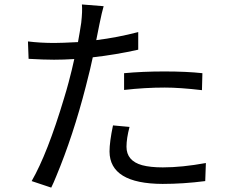

<svg xmlns="http://www.w3.org/2000/svg" viewBox="-20 -812 1040 862"><path d="M537.1 -408.2V-483.4Q620.1 -491.2 717.8 -491.2Q818.4 -491.2 888.7 -483.4L886.7 -407.2Q787.1 -418.9 719.7 -418.9Q631.8 -418.9 537.1 -408.2ZM600.6 -668V-588.9Q500 -566.4 396.5 -554.7Q387.7 -510.7 365.2 -423.8Q308.6 -203.1 232.4 -20.5Q220.7 8.8 210 30.3L122.1 1Q193.4 -123 267.6 -371.1Q279.3 -409.2 288.1 -442.4Q303.7 -501 313.5 -546.9Q265.6 -543.9 222.7 -543.9Q177.7 -543.9 108.4 -547.9L105.5 -626Q161.1 -619.1 223.6 -619.1Q254.9 -619.1 330.1 -623Q337.9 -665 344.7 -710Q350.6 -763.7 347.7 -792L445.3 -784.2Q437.5 -757.8 426.8 -705.1L412.1 -631.8Q506.8 -643.6 600.6 -668ZM487.3 -249 561.5 -242.2Q547.9 -190.4 547.9 -153.3Q547.9 -89.8 618.2 -70.3Q655.3 -60.5 710.9 -60.5Q796.9 -60.5 904.3 -80.1L901.4 1Q802.7 13.7 710 13.7Q472.7 12.7 471.7 -131.8Q471.7 -174.8 487.3 -249Z"/></svg>

Font: Taipei Sans TC Beta
Style: Regular
Weight: 400
Designer: JT Foundry
Foundry: JT Foundry
Version: Version 1.000